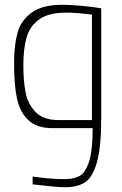

<svg xmlns="http://www.w3.org/2000/svg" viewBox="-20 -538 512 806"><path d="M405 -503V-45Q405 81 386.5 144.5Q368 208 336 228Q304 248 253 248Q219 248 117 236V203Q192 214 252 214Q289 214 313.5 201Q338 188 353.5 141.5Q369 95 369 0H201Q133 0 97.5 -35Q62 -70 50.5 -128Q39 -186 39 -272Q39 -346 53 -398.5Q67 -451 112 -484.5Q157 -518 243 -518Q272 -518 323 -513.5Q374 -509 405 -503ZM225 -34H366V-476L364 -477Q298 -485 258 -485Q184 -485 144.5 -456.5Q105 -428 91.5 -380.5Q78 -333 78 -264Q78 -198 87.5 -149.5Q97 -101 129.5 -67.5Q162 -34 225 -34Z"/></svg>

Font: Cairo ExtraLight
Style: Regular
Weight: 250
Designer: Mohamed Gaber, the designers of Titillium
Foundry: Kief Type Foundry
Version: Version 2.009; ttfautohint (v1.5.33-1714) -l 8 -r 50 -G 200 